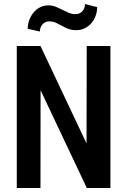

<svg xmlns="http://www.w3.org/2000/svg" viewBox="-20 -941 640 961"><path d="M466.3 -905.3Q466.3 -882.8 458.7 -862.1Q451.2 -841.3 437.5 -825.2Q423.8 -809.1 404.5 -799.6Q385.3 -790 362.3 -790Q337.9 -790 321 -796.9Q304.2 -803.7 289.6 -812Q274.9 -820.3 260 -827.1Q245.1 -834 225.6 -834Q216.3 -834 208 -830.3Q199.7 -826.7 193.4 -819.8Q187 -813 183.3 -803.7Q179.7 -794.4 179.7 -783.2L118.7 -796.9Q118.7 -818.8 126.2 -839.8Q133.8 -860.8 147.2 -877.4Q160.6 -894 179.7 -904.1Q198.7 -914.1 222.2 -914.1Q242.2 -914.1 259 -907.2Q275.9 -900.4 291.7 -892.1Q307.6 -883.8 323.7 -877Q339.8 -870.1 358.9 -870.1Q368.2 -870.1 376.7 -873.8Q385.3 -877.4 391.6 -884Q397.9 -890.6 401.6 -900.1Q405.3 -909.7 405.3 -920.9ZM532.7 0H414.6L183.1 -489.3L182.6 0H64V-710.9H182.6L413.1 -223.1L414.1 -710.9H532.7Z"/></svg>

Font: TypoPRO Roboto Mono
Style: Regular
Weight: 500
Designer: Google
Version: Version 2.000986; 2015; ttfautohint (v1.3)